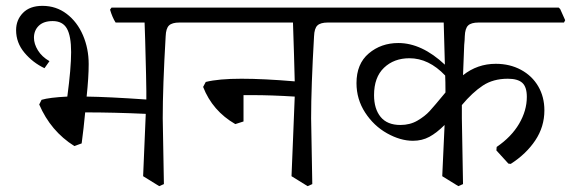

<svg xmlns="http://www.w3.org/2000/svg" viewBox="-20 -602 1951 656"><path d="M658 -525H593Q568 -525 557.5 -515Q547 -505 546 -478Q536 -306 536 -198L540 27L524 34L469 0L478 -213Q370 -218 271 -218Q266 -164 259 -112L234 -103Q153 -154 114 -245L122 -261Q149 -269 210 -272Q223 -369 223 -424Q223 -479 208.5 -504.5Q194 -530 160 -530Q129 -530 112.5 -514Q96 -498 96 -473Q96 -452 109.5 -430Q123 -408 149 -393L132 -369Q92 -388 63.5 -422Q35 -456 35 -499Q35 -534 58.5 -558Q82 -582 125 -582Q172 -582 208 -554.5Q244 -527 263.5 -481.5Q283 -436 283 -383Q283 -338 276 -272Q350 -271 480 -262V-291Q480 -319 476 -465L474 -525H375Q364 -542 356 -569L361 -576H639L644 -571L661 -533Z M1165 -525H1100Q1075 -525 1064.5 -515Q1054 -505 1053 -478Q1043 -306 1043 -198L1047 27L1031 34L976 0L981 -122Q986 -237 987 -272Q907 -277 842 -277H812V-187L784 -178Q706 -223 674 -305L683 -322Q727 -333 805 -333Q881 -333 987 -324Q985 -409 981 -525H640Q630 -542 621 -569L626 -576H1146L1151 -571L1168 -533Z M1568 -478Q1568 -468 1566 -448L1562 -345Q1611 -384 1674 -384Q1722 -384 1760 -363.5Q1798 -343 1819 -307Q1840 -271 1840 -225Q1840 -169 1809 -122.5Q1778 -76 1725 -42L1717 -43L1676 -88L1677 -100Q1727 -134 1753.5 -179Q1780 -224 1780 -271Q1780 -305 1764.5 -319Q1749 -333 1715 -333Q1665 -333 1629.5 -309.5Q1594 -286 1558 -243V-198L1562 27L1546 34L1491 0L1499 -175Q1472 -148 1447 -134.5Q1422 -121 1391 -121Q1348 -121 1302.5 -146.5Q1257 -172 1227.5 -217.5Q1198 -263 1198 -318Q1198 -384 1240 -419.5Q1282 -455 1341 -455Q1421 -455 1500 -381L1496 -525H1147Q1136 -542 1128 -569L1133 -576H1889L1894 -571L1911 -533L1907 -525H1615Q1590 -525 1579.5 -515Q1569 -505 1568 -478ZM1502 -286V-291Q1502 -324 1501 -344Q1445 -403 1379 -403Q1326 -403 1292 -370.5Q1258 -338 1258 -277Q1258 -230 1280.5 -202.5Q1303 -175 1348 -175Q1381 -175 1406.5 -190Q1432 -205 1448 -222.5Q1464 -240 1502 -286Z"/></svg>

Font: Sahitya
Style: Regular
Weight: 400
Designer: Juan Pablo del Peral
Foundry: Juan Pablo del Peral (http://www.huertatipografica.com)
Version: Version 1.001;PS 001.000;hotconv 1.0.70;makeotf.lib2.5.58329